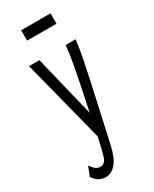

<svg xmlns="http://www.w3.org/2000/svg" viewBox="-205 -673 723 900"><g transform="rotate(-30 156.5 -223.5)"><path d="M84 174Q43 174 18 135L38 85Q48 100 59 109.5Q70 119 86 119Q111 119 121 87Q131 55 144 -6L145 -11L31 -457H87L168 -125L199 -275Q208 -321 216.5 -366Q225 -411 229 -457H283Q278 -411 268.5 -364Q259 -317 249 -270L178 52Q163 119 138.5 146.5Q114 174 84 174ZM83 -565V-621H242V-565Z"/></g></svg>

Font: Inconsolata ExtraCondensed Thin
Style: Regular
Weight: 100
Width: 2
Monospace: yes
Designer: Raph Levien, Cyreal, Brenton Simpson
Foundry: Raph Levien, Cyreal, Google
Version: Version 3.100; ttfautohint (v1.8.4.7-5d5b)